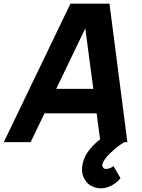

<svg xmlns="http://www.w3.org/2000/svg" viewBox="-38 -770 769 1040"><path d="M536.5 145Q556 145 577 130L614.5 195Q593.5 223.5 556 239.5Q534 250 508.5 250Q481.5 250 458 237.8Q434.5 225.5 422 203Q400.5 171 408.5 123Q414 93 430 64.5Q457.5 21 504 -15.5L485.5 -156H203L128 0H-17.5L343.5 -750H555L652 0H635.5Q596.5 23.5 573 47Q540.5 74 524 102Q517 115 516.5 120Q514.5 129.5 520 136.5Q523 145 536.5 145ZM467.5 -288.5 424 -616.5 266.5 -288.5Z"/></svg>

Font: Russisch Sans ExtraBold
Style: Italic
Weight: 800
Width: 4
Italic angle: -10°
Designer: Michael Sharanda (font) & Cristiano Sobral (main changes)
Foundry: Michael Sharanda
Version: Version 2.00;September 8, 2020;FontCreator 13.0.0.2681 64-bi